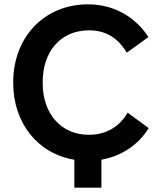

<svg xmlns="http://www.w3.org/2000/svg" viewBox="-20 -731 727 886"><path d="M323 135H448V6C543 -11 621 -65 666 -140L569 -211C532 -147 470 -109 391 -109H390C261 -109 177 -207 177 -347V-352C177 -494 260 -591 391 -591H392C469 -591 525 -555 565 -488L665 -560C605 -652 507 -711 386 -711C184 -711 41 -559 41 -352V-348C41 -163 154 -22 323 6Z"/></svg>

Font: Fixel Display SemiBold
Style: Regular
Weight: 600
Designer: AlfaBravo + MacPaw
Foundry: Kyrylo Tkachov, Marchela Mozhyna, Serhii Makarenko, Maria Weinstein, Zakhar Kryvoshyya
Version: Version 1.211